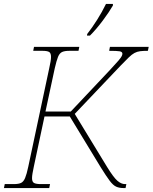

<svg xmlns="http://www.w3.org/2000/svg" viewBox="-30 -951 772 971"><path d="M-10 0 -6 -20H40Q64 -20 76.5 -26Q89 -32 97 -51Q105 -70 113 -108L219 -606Q228 -645 228 -663Q228 -683 218 -688.5Q208 -694 184 -694H138L142 -714H371L367 -694H321Q297 -694 284 -688Q271 -682 263.5 -663.5Q256 -645 247 -606L200 -387H328L526 -597Q556 -629 569.5 -645Q583 -661 586 -668Q589 -675 589 -679Q589 -689 575.5 -691.5Q562 -694 522 -694L526 -714H722L718 -694Q694 -694 678.5 -692Q663 -690 650 -683Q637 -676 621 -660.5Q605 -645 579 -618L348 -375L512 -106Q544 -54 563.5 -37Q583 -20 602 -20H609L605 0H594Q573 0 557.5 -7Q542 -14 525 -36.5Q508 -59 480 -104L323 -362H195L141 -108Q137 -89 134.5 -74.5Q132 -60 132 -50Q132 -31 142.5 -25.5Q153 -20 177 -20H223L219 0ZM410 -771 411 -779Q436 -811 461 -850.5Q486 -890 506 -931H541V-923Q522 -890 489.5 -846.5Q457 -803 425 -771Z"/></svg>

Font: Noto Serif Thin
Style: Italic
Weight: 100
Italic angle: -12°
Designer: Monotype Design Team
Foundry: Monotype Imaging Inc.
Version: Version 2.014; ttfautohint (v1.8.4.7-5d5b)